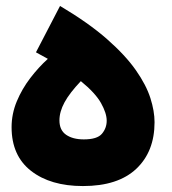

<svg xmlns="http://www.w3.org/2000/svg" viewBox="-20 -604 579 646"><path d="M259 22Q150 22 84.5 -29Q19 -80 19 -176Q19 -221 36.5 -263Q54 -305 82 -341.5Q110 -378 141 -406Q122 -417 101 -428L182 -584Q278 -527 340 -472.5Q402 -418 437 -368Q472 -318 486 -274Q500 -230 500 -193Q500 -94 438.5 -36Q377 22 259 22ZM180 -199Q180 -166 202.5 -150.5Q225 -135 262 -135Q307 -135 323 -154Q339 -173 339 -198Q339 -223 320 -257Q301 -291 252 -331Q214 -291 197 -259.5Q180 -228 180 -199Z"/></svg>

Font: Readex Pro
Style: Bold
Weight: 700
Designer: Bonnie Shaver-Troup, Thomas Jockin
Foundry: Lexend
Version: Version 1.203; ttfautohint (v1.8.3)